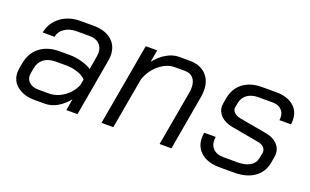

<svg xmlns="http://www.w3.org/2000/svg" viewBox="-64 -799 1776 1099"><g transform="rotate(20 824.0 -249.5)"><path d="M37 -108Q37 -116 39 -132L45 -165Q57 -231 103.5 -267Q150 -303 222 -303H286Q319 -303 358.5 -292.5Q398 -282 419 -266L433 -349Q435 -363 435 -369Q435 -404 413.5 -424Q392 -444 355 -444H275Q232 -444 202.5 -424Q173 -404 167 -371H95Q106 -432 155.5 -469.5Q205 -507 275 -507H355Q425 -507 465.5 -473Q506 -439 506 -380Q506 -366 503 -349L442 0H374L386 -70Q356 -33 320 -12.5Q284 8 245 8H185Q119 8 78 -23.5Q37 -55 37 -108ZM247 -55Q294 -55 336.5 -84Q379 -113 400 -161L407 -198Q390 -217 356.5 -228.5Q323 -240 286 -240H222Q179 -240 151.5 -220Q124 -200 117 -164L111 -132Q109 -120 109 -116Q109 -88 129.5 -71.5Q150 -55 185 -55Z M676 -499H746L733 -425Q764 -464 801.5 -485.5Q839 -507 876 -507H940Q1003 -507 1039.5 -471.5Q1076 -436 1076 -375Q1076 -357 1073 -337L1014 0H942L1002 -339Q1004 -348 1004 -366Q1004 -402 986 -422.5Q968 -443 936 -443H872Q825 -443 780 -406Q735 -369 715 -311L660 0H588Z M1157 -117Q1157 -132 1160 -148H1230Q1228 -134 1228 -128Q1228 -94 1250 -74Q1272 -54 1311 -54H1398Q1443 -54 1471.5 -70.5Q1500 -87 1506 -117L1513 -151Q1514 -154 1514 -159Q1514 -176 1501.5 -188Q1489 -200 1468 -204L1300 -234Q1255 -242 1229 -267.5Q1203 -293 1203 -328Q1203 -333 1205 -345L1211 -378Q1222 -439 1267 -473Q1312 -507 1382 -507H1468Q1535 -507 1573.5 -475Q1612 -443 1612 -389Q1612 -372 1610 -363H1540Q1541 -368 1541 -379Q1541 -409 1521.5 -427Q1502 -445 1468 -445H1382Q1342 -445 1316 -427Q1290 -409 1283 -378L1277 -349Q1273 -330 1287 -315.5Q1301 -301 1327 -296L1494 -266Q1537 -258 1562 -233Q1587 -208 1587 -173Q1587 -167 1585 -155L1578 -115Q1567 -57 1520 -24.5Q1473 8 1398 8H1311Q1239 8 1198 -26Q1157 -60 1157 -117Z"/></g></svg>

Font: Bai Jamjuree
Style: Italic
Weight: 400
Italic angle: -10°
Version: Version 1.000; ttfautohint (v1.6)